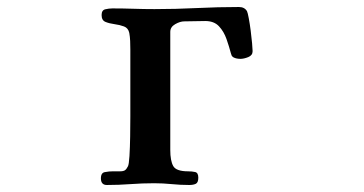

<svg xmlns="http://www.w3.org/2000/svg" viewBox="-20 -526 1040 548"><path d="M701 -380Q701 -368 688.5 -363Q676 -358 666 -358Q660 -358 653.5 -359.5Q647 -361 643 -365Q641 -367 640.5 -369.5Q640 -372 639 -374Q634 -393 626.5 -414.5Q619 -436 605 -451Q591 -466 566 -466Q551 -466 536 -465.5Q521 -465 506 -465Q494 -465 480 -457Q466 -449 466 -435V-98Q466 -67 474.5 -52Q483 -37 517 -37Q528 -37 537 -35Q546 -33 546 -19Q546 -5 539 -1.5Q532 2 520 2Q495 2 470 -0.5Q445 -3 420 -3Q386 -3 352.5 -0.5Q319 2 285 2Q268 2 268 -17Q268 -34 281 -35Q291 -37 301.5 -37Q312 -37 322 -37Q332 -37 336.5 -40Q341 -43 345 -51Q348 -56 349.5 -80.5Q351 -105 351.5 -136.5Q352 -168 352 -194Q352 -220 352 -229Q352 -268 352 -307Q352 -346 352 -385Q352 -397 351.5 -409Q351 -421 349 -432Q346 -446 334 -450.5Q322 -455 307 -457Q292 -459 281 -463.5Q270 -468 270 -483Q270 -497 280.5 -499.5Q291 -502 301 -502Q331 -502 361 -501Q391 -500 421 -500Q481 -500 541.5 -503Q602 -506 662 -506Q678 -506 685 -494Q687 -490 690 -474Q693 -458 695.5 -438.5Q698 -419 699.5 -402.5Q701 -386 701 -380Z"/></svg>

Font: Kaisei Decol
Style: Bold
Weight: 700
Designer: Font-Kai, 金井和夫
Foundry: KAZUO KANAI
Version: Version 5.003